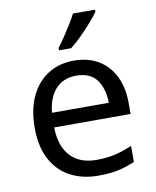

<svg xmlns="http://www.w3.org/2000/svg" viewBox="-86 -832 737 908"><g transform="rotate(-10 282.0 -378.0)"><path d="M292 -546Q361 -546 410.5 -516Q460 -486 486.5 -431.5Q513 -377 513 -304V-251H146Q148 -160 192.5 -112.5Q237 -65 317 -65Q368 -65 407.5 -74.5Q447 -84 489 -102V-25Q448 -7 408 1.5Q368 10 313 10Q237 10 178.5 -21Q120 -52 87.5 -113.5Q55 -175 55 -264Q55 -352 84.5 -415Q114 -478 167.5 -512Q221 -546 292 -546ZM291 -474Q228 -474 191.5 -433.5Q155 -393 148 -321H421Q420 -389 389 -431.5Q358 -474 291 -474ZM433 -756Q421 -738 396 -709.5Q371 -681 342.5 -652.5Q314 -624 290 -606H232V-618Q247 -637 264.5 -663Q282 -689 299 -716.5Q316 -744 327 -766H433Z"/></g></svg>

Font: Noto Sans Syloti Nagri
Style: Regular
Weight: 400
Designer: Monotype Design Team
Foundry: Monotype Imaging Inc.
Version: Version 2.003; ttfautohint (v1.8.4.7-5d5b)